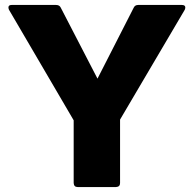

<svg xmlns="http://www.w3.org/2000/svg" viewBox="-20 -754 780 774"><path d="M448 0H293Q278 0 277 -16V-269L16 -715Q14 -720 14 -724Q14 -734 27 -734H206Q220 -734 225 -723L373 -437L519 -723Q524 -734 537 -734H713Q727 -734 727 -724Q727 -720 725 -715L464 -272V-16Q464 -1 448 0Z"/></svg>

Font: YamahaIndonesia935. App XBold
Style: Regular
Weight: 800
Designer: Dalton Maag Ltd
Foundry: Dalton Maag Ltd
Version: Version 1.002; January 01, 2024; Regular/Italic